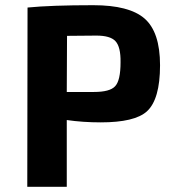

<svg xmlns="http://www.w3.org/2000/svg" viewBox="-20 -719 649 739"><path d="M86 -690Q177 -699 339 -699Q477 -699 536 -648Q596 -596 596 -468Q596 -336 545 -290Q498 -248 368 -248Q299 -248 237 -257V0H85ZM341 -365Q403 -365 423 -387Q444 -409 444 -479Q445 -539 424 -561Q404 -582 351 -582L238 -581L237 -365Z"/></svg>

Font: Taylor Sans Bold LRS
Style: Bold
Weight: 700
Italic angle: -8°
Designer: Natanael Gama
Version: Version 1.001 September 8, 2015